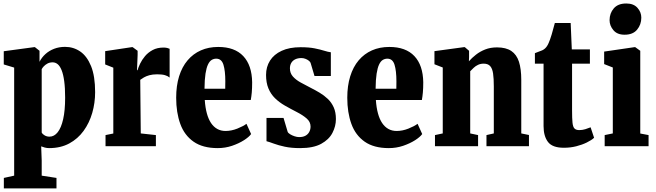

<svg xmlns="http://www.w3.org/2000/svg" viewBox="-20 -836 3753 1098"><path d="M2 241.5V181.5L61 168.5V-449.5L1.5 -467.5V-543L176 -566.5H179.5L206 -545.5V-482.5Q218.5 -507.5 239.8 -526.8Q261 -546 289.5 -557Q318 -568 352 -568Q400 -568 438.8 -541.5Q477.5 -515 500.8 -457.8Q524 -400.5 524 -309Q524 -247.5 507.5 -190.2Q491 -133 458 -87.5Q425 -42 375.8 -15.5Q326.5 11 261 11Q248.5 11 236.2 7.8Q224 4.5 215.5 1L218.5 82V168.5L303 181.5V241.5ZM263 -54.5Q290 -54.5 310 -79.8Q330 -105 341.2 -154.5Q352.5 -204 352.5 -277.5Q352.5 -333.5 347.2 -372Q342 -410.5 332.5 -434.2Q323 -458 310 -468.8Q297 -479.5 281 -479.5Q264 -479.5 251.2 -472.5Q238.5 -465.5 230.2 -456.5Q222 -447.5 218.5 -440.5V-78Q224 -68 236.2 -61.2Q248.5 -54.5 263 -54.5Z M583.5 0V-63.5L628 -72.5V-449L581.5 -467.5V-543.5L734.5 -566.5H738.5L767 -545.5V-521.5L763.5 -434.5H766.5Q771 -450 781.2 -471.8Q791.5 -493.5 809.2 -514.8Q827 -536 853.2 -550Q879.5 -564 915 -564Q927 -564 936 -561.8Q945 -559.5 950 -557V-392.5Q939.5 -401.5 923.2 -406.2Q907 -411 879 -411Q853 -411 834.2 -405.8Q815.5 -400.5 803 -393.2Q790.5 -386 782 -379.5L785 -73L871.5 -63.5V0Z M1225 11Q1139.5 11 1087 -25.8Q1034.5 -62.5 1011 -127.5Q987.5 -192.5 987.5 -277Q987.5 -345.5 1004.2 -399.5Q1021 -453.5 1052.8 -491Q1084.5 -528.5 1128.8 -548Q1173 -567.5 1228 -567.5Q1322 -567.5 1371.2 -515.2Q1420.5 -463 1422 -365.5Q1422 -330.5 1419.8 -306.5Q1417.5 -282.5 1414 -264H1151Q1154 -220.5 1163 -187.5Q1172 -154.5 1187 -132.2Q1202 -110 1222.8 -98.5Q1243.5 -87 1270 -87Q1303 -87 1337 -100.5Q1371 -114 1389.5 -128L1416 -69.5Q1404.5 -53 1375.2 -34.2Q1346 -15.5 1307 -2.2Q1268 11 1225 11ZM1149.5 -328.5H1268Q1268 -339 1268.2 -349.8Q1268.5 -360.5 1268.5 -371Q1268.5 -431 1257.8 -465.8Q1247 -500.5 1216.5 -500.5Q1202.5 -500.5 1190.5 -493.2Q1178.5 -486 1169.5 -467.2Q1160.5 -448.5 1155.2 -415Q1150 -381.5 1149.5 -328.5Z M1696.5 11Q1646 11 1609 3Q1572 -5 1546.5 -14.5Q1521 -24 1504 -28.5V-161.5H1601.5L1625 -82.5Q1627.5 -75.5 1638.8 -68.5Q1650 -61.5 1664.2 -56.8Q1678.5 -52 1690.5 -52Q1712 -52 1726.2 -59.5Q1740.5 -67 1748.2 -81Q1756 -95 1756 -112.5Q1756 -139 1734 -158.2Q1712 -177.5 1678.2 -194.8Q1644.5 -212 1608.5 -232.5Q1576.5 -251 1552.5 -274.5Q1528.5 -298 1515 -330.5Q1501.5 -363 1501.5 -407.5Q1501.5 -453.5 1524 -489.2Q1546.5 -525 1590.8 -545.5Q1635 -566 1699 -566Q1747 -566 1779.2 -559.5Q1811.5 -553 1833.8 -546Q1856 -539 1872 -537V-401.5H1778.5L1756 -477Q1753 -483.5 1745.2 -489.5Q1737.5 -495.5 1726.2 -499.8Q1715 -504 1703.5 -504Q1683.5 -504 1668.8 -497Q1654 -490 1646 -476.8Q1638 -463.5 1638 -445Q1638 -417.5 1655.2 -398.2Q1672.5 -379 1699.5 -364.2Q1726.5 -349.5 1754.5 -335Q1781.5 -321.5 1807.5 -306Q1833.5 -290.5 1854.8 -270.2Q1876 -250 1888.5 -222Q1901 -194 1901 -155Q1901 -114.5 1881.2 -76.2Q1861.5 -38 1816.8 -13.5Q1772 11 1696.5 11Z M2203.5 11Q2118 11 2065.5 -25.8Q2013 -62.5 1989.5 -127.5Q1966 -192.5 1966 -277Q1966 -345.5 1982.8 -399.5Q1999.5 -453.5 2031.2 -491Q2063 -528.5 2107.2 -548Q2151.5 -567.5 2206.5 -567.5Q2300.5 -567.5 2349.8 -515.2Q2399 -463 2400.5 -365.5Q2400.5 -330.5 2398.2 -306.5Q2396 -282.5 2392.5 -264H2129.5Q2132.5 -220.5 2141.5 -187.5Q2150.5 -154.5 2165.5 -132.2Q2180.5 -110 2201.2 -98.5Q2222 -87 2248.5 -87Q2281.5 -87 2315.5 -100.5Q2349.5 -114 2368 -128L2394.5 -69.5Q2383 -53 2353.8 -34.2Q2324.5 -15.5 2285.5 -2.2Q2246.5 11 2203.5 11ZM2128 -328.5H2246.5Q2246.5 -339 2246.8 -349.8Q2247 -360.5 2247 -371Q2247 -431 2236.2 -465.8Q2225.5 -500.5 2195 -500.5Q2181 -500.5 2169 -493.2Q2157 -486 2148 -467.2Q2139 -448.5 2133.8 -415Q2128.5 -381.5 2128 -328.5Z M2512 -73V-450L2464.5 -468.5V-543.5L2634 -566.5H2638L2662.5 -545.5V-509L2661.5 -485.5Q2678.5 -505 2701.8 -523.2Q2725 -541.5 2754.8 -553.2Q2784.5 -565 2822 -565Q2873.5 -565 2904 -544.5Q2934.5 -524 2947.8 -482.8Q2961 -441.5 2961 -379.5V-73L3005 -64V0H2762V-63.5L2804 -73V-342Q2804 -387 2799.8 -415.8Q2795.5 -444.5 2783 -458.2Q2770.5 -472 2746 -472Q2728 -472 2713.8 -465.2Q2699.5 -458.5 2688.8 -448.2Q2678 -438 2669 -428.5V-73L2714 -63.5V0H2467.5V-63.5Z M3204.5 9Q3139 9 3113.8 -24.2Q3088.5 -57.5 3088.5 -115V-472H3039V-532Q3050 -537 3060.8 -540.5Q3071.5 -544 3080.8 -548.2Q3090 -552.5 3097 -559Q3103.5 -565 3108.5 -572.8Q3113.5 -580.5 3117.5 -590Q3121.5 -599.5 3125.5 -610Q3130.5 -623 3134.8 -638.5Q3139 -654 3143.8 -671Q3148.5 -688 3153 -704.5H3243.5L3250 -553.5H3353.5V-472H3251.5V-204.5Q3251.5 -158.5 3254 -134.2Q3256.5 -110 3265.5 -101Q3274.5 -92 3293 -92Q3310.5 -92 3327.5 -97.2Q3344.5 -102.5 3357.5 -108L3377.5 -48Q3362 -34 3335.5 -21Q3309 -8 3275.5 0.5Q3242 9 3204.5 9Z M3438 0V-63.5L3484.5 -73V-450L3435 -469.5V-541L3609.5 -566.5H3612.5L3641.5 -545.5V-72.5L3689 -63.5V0ZM3551.5 -637.5Q3509.5 -637.5 3487.8 -663.5Q3466 -689.5 3466 -720.5Q3466 -760 3490 -788Q3514 -816 3561 -816H3562Q3603.5 -816 3625.5 -791.2Q3647.5 -766.5 3647.5 -735Q3647.5 -695.5 3623.5 -666.5Q3599.5 -637.5 3552.5 -637.5Z"/></svg>

Font: Merriweather 24pt SemiCondensed Black
Style: Regular
Weight: 900
Width: 4
Designer: Eben Sorkin
Foundry: Eben Sorkin
Version: Version 2.100